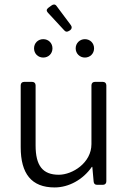

<svg xmlns="http://www.w3.org/2000/svg" viewBox="-20 -824 570 856"><path d="M295.9 -711.9 232.4 -796.9C226.6 -805.7 217.8 -805.7 210 -799.8L195.3 -789.1C186.5 -782.2 186.5 -775.4 193.4 -767.6L266.6 -688.5C273.4 -680.7 280.3 -681.6 288.1 -686.5L293 -689.5C300.8 -695.3 301.8 -704.1 295.9 -711.9ZM172.9 -567.4C196.3 -567.4 213.9 -585 213.9 -608.4C213.9 -631.8 196.3 -649.4 172.9 -649.4C149.4 -649.4 131.8 -631.8 131.8 -608.4C131.8 -585 149.4 -567.4 172.9 -567.4ZM358.4 -567.4C381.8 -567.4 399.4 -585 399.4 -608.4C399.4 -631.8 381.8 -649.4 358.4 -649.4C335.9 -649.4 317.4 -631.8 317.4 -608.4C317.4 -585 335.9 -567.4 358.4 -567.4ZM387.7 -443.4V-181.6C387.7 -97.7 302.7 -44.9 242.2 -44.9C169.9 -44.9 138.7 -85.9 138.7 -175.8V-443.4C138.7 -453.1 132.8 -459 123 -459H87.9C78.1 -459 72.3 -453.1 72.3 -443.4V-168C72.3 -49.8 120.1 11.7 223.6 11.7C286.1 11.7 349.6 -22.5 389.6 -80.1H391.6L397.5 -14.6C398.4 -4.9 403.3 0 413.1 0H438.5C448.2 0 454.1 -5.9 454.1 -15.6V-443.4C454.1 -453.1 448.2 -459 438.5 -459H403.3C393.6 -459 387.7 -453.1 387.7 -443.4Z"/></svg>

Font: Ed Sans Neue Light
Style: Regular
Weight: 300
Designer: Stephen Hutchings
Version: Version 1.004;PS 001.004;hotconv 1.0.88;makeotf.lib2.5.64775